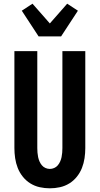

<svg xmlns="http://www.w3.org/2000/svg" viewBox="-20 -1012 540 1040"><path d="M250 8Q222 8 195 2Q168 -4 144.5 -18.5Q121 -33 103.5 -55Q86 -77 76 -102.5Q66 -128 62 -155.5Q58 -183 58 -210V-735H182V-210Q182 -198 183 -185.5Q184 -173 186.5 -161Q189 -149 194 -137.5Q199 -126 207 -116.5Q215 -107 226.5 -102Q238 -97 250 -97Q262 -97 273.5 -102Q285 -107 293 -116.5Q301 -126 306 -137.5Q311 -149 313.5 -161Q316 -173 317 -185.5Q318 -198 318 -210V-735H442V-210Q442 -183 438 -155.5Q434 -128 424 -102.5Q414 -77 396.5 -55Q379 -33 355.5 -18.5Q332 -4 305 2Q278 8 250 8ZM189 -815 98 -954 156 -992 250 -885 344 -992 402 -954 311 -815Z"/></svg>

Font: Iosevka Term Curly Extrabold
Style: Regular
Weight: 800
Designer: Belleve Invis
Foundry: Belleve Invis
Version: Version 32.3.0